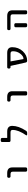

<svg xmlns="http://www.w3.org/2000/svg" viewBox="2134 -2888 732 5040"><g transform="rotate(-90 2500.0 -368.0)"><path d="M387.7 -458Q374 -458 363.8 -468.3Q353.5 -478.5 353.5 -492.2V-509.8Q353.5 -524.4 363.8 -534.7Q374 -544.9 387.7 -544.9H476.6Q626 -544.9 625 -410.2V-56.6Q625 -42 614.7 -31.7Q604.5 -21.5 590.8 -21.5H547.9Q534.2 -21.5 523.9 -31.7Q513.7 -42 513.7 -56.6V-394.5Q513.7 -429.7 498.5 -443.8Q483.4 -458 445.3 -458Z M1565.4 -544.9Q1715.8 -544.9 1715.8 -412.1Q1715.8 -247.1 1586.9 -49.8Q1568.4 -21.5 1532.2 -21.5H1485.4Q1473.6 -21.5 1468.8 -31.2Q1463.9 -41 1470.7 -49.8Q1609.4 -250 1609.4 -400.4Q1609.4 -431.6 1593.8 -444.8Q1578.1 -458 1541 -458H1327.1Q1312.5 -458 1302.2 -468.3Q1292 -478.5 1292 -492.2V-679.7Q1292 -693.4 1302.2 -703.6Q1312.5 -713.9 1327.1 -713.9H1364.3Q1378.9 -713.9 1389.2 -703.6Q1399.4 -693.4 1399.4 -679.7V-548.8Q1399.4 -544.9 1403.3 -544.9Z M2387.7 -458Q2374 -458 2363.8 -468.3Q2353.5 -478.5 2353.5 -492.2V-509.8Q2353.5 -524.4 2363.8 -534.7Q2374 -544.9 2387.7 -544.9H2476.6Q2626 -544.9 2625 -410.2V-56.6Q2625 -42 2614.7 -31.7Q2604.5 -21.5 2590.8 -21.5H2547.9Q2534.2 -21.5 2523.9 -31.7Q2513.7 -42 2513.7 -56.6V-394.5Q2513.7 -429.7 2498.5 -443.8Q2483.4 -458 2445.3 -458Z M3411.1 -458Q3407.2 -458 3408.2 -454.1L3468.8 -122.1Q3469.7 -118.2 3473.6 -118.2H3478.5Q3545.9 -118.2 3610.4 -201.7Q3674.8 -285.2 3674.8 -390.6Q3674.8 -429.7 3659.7 -443.8Q3644.5 -458 3607.4 -458ZM3291 -454.1Q3290 -458 3286.1 -458H3254.9Q3241.2 -458 3231 -468.3Q3220.7 -478.5 3220.7 -492.2V-509.8Q3220.7 -524.4 3231 -534.7Q3241.2 -544.9 3254.9 -544.9H3630.9Q3781.2 -544.9 3781.2 -412.1Q3781.2 -250 3674.8 -135.7Q3568.4 -21.5 3428.7 -21.5H3422.9Q3407.2 -21.5 3395.5 -30.8Q3383.8 -40 3379.9 -55.7Z M4262.7 -458Q4249 -458 4238.8 -468.3Q4228.5 -478.5 4228.5 -492.2V-509.8Q4228.5 -524.4 4238.8 -534.7Q4249 -544.9 4262.7 -544.9H4599.6Q4749 -544.9 4749 -410.2V-56.6Q4749 -42 4738.8 -31.7Q4728.5 -21.5 4713.9 -21.5H4678.7Q4665 -21.5 4654.8 -31.7Q4644.5 -42 4644.5 -56.6V-394.5Q4644.5 -429.7 4629.4 -443.8Q4614.3 -458 4576.2 -458ZM4376 -358.4Q4390.6 -358.4 4400.9 -348.1Q4411.1 -337.9 4411.1 -324.2V-124V-56.6Q4411.1 -42 4400.9 -31.7Q4390.6 -21.5 4376 -21.5H4338.9Q4325.2 -21.5 4314.9 -31.7Q4304.7 -42 4304.7 -56.6V-124V-324.2Q4304.7 -337.9 4314.9 -348.1Q4325.2 -358.4 4338.9 -358.4Z"/></g></svg>

Font: Gen Jyuu Gothic L Monospace Medium
Style: Regular
Weight: 500
Designer: [Source Han Sans]
Ryoko NISHIZUKA  (kana & ideographs); Paul D. Hunt (Latin, Greek & Cyrillic); Wenlong ZHANG  (bopomofo
Version: Version 1.002.20150607